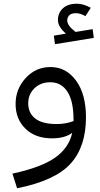

<svg xmlns="http://www.w3.org/2000/svg" viewBox="-20 -745 540 1034"><path d="M276 -507 270 -553 335 -564Q292 -601 292 -637Q292 -675 318.5 -700Q345 -725 395 -725Q428 -725 469 -703L440 -658Q413 -674 389 -674Q364 -674 353 -662.5Q342 -651 342 -635Q342 -607 387 -573L479 -588L485 -541ZM252 -384Q336 -384 389.5 -311Q443 -238 443 -113Q443 45 360 136.5Q277 228 72 269L47 190Q201 157 276 104.5Q351 52 369 -30Q330 0 260 0Q170 0 117 -52Q64 -104 64 -185Q64 -266 118.5 -325Q173 -384 252 -384ZM376 -93V-100Q376 -201 343 -251.5Q310 -302 251 -302Q199 -302 165.5 -269.5Q132 -237 132 -189Q132 -136 170 -106.5Q208 -77 285 -77Q334 -77 376 -93Z"/></svg>

Font: FiraGO Book
Style: Regular
Weight: 350
Designer: bBox Type
Foundry: bBox Type GmbH
Version: Version 1.001;PS 001.001;hotconv 1.0.88;makeotf.lib2.5.64775